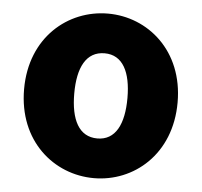

<svg xmlns="http://www.w3.org/2000/svg" viewBox="-46 -631 730 694"><g transform="rotate(5 318.5 -284.5)"><path d="M319 14C463 14 597 -96 597 -285C597 -473 463 -583 319 -583C174 -583 40 -473 40 -285C40 -96 174 14 319 14ZM319 -130C252 -130 222 -190 222 -285C222 -379 252 -439 319 -439C385 -439 415 -379 415 -285C415 -190 385 -130 319 -130Z"/></g></svg>

Font: Noto Sans KR Black
Style: Regular
Weight: 900
Designer: Ryoko NISHIZUKA 西塚涼子 (kana, bopomofo & ideographs); Paul D. Hunt (Latin, Greek & Cyrillic); Sandoll Communications 산돌커뮤니
Foundry: Adobe
Version: Version 2.004;hotconv 1.0.118;makeotfexe 2.5.65603